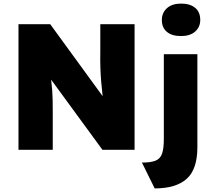

<svg xmlns="http://www.w3.org/2000/svg" viewBox="-20 -835 1191 1070"><path d="M83 0V-700H260L552 -299Q547 -343 544 -379Q541 -415 539.5 -456Q538 -497 539 -553V-700H730V0H551L265 -391Q269 -357 271 -330.5Q273 -304 273.5 -275.5Q274 -247 274 -208V0ZM989 -634Q938 -634 910 -657.5Q882 -681 882 -724Q882 -764 910.5 -789.5Q939 -815 989 -815Q1039 -815 1067.5 -791.5Q1096 -768 1096 -724Q1096 -684 1067.5 -659Q1039 -634 989 -634ZM842 215 771 71Q820 71 846.5 60.5Q873 50 883 21.5Q893 -7 893 -59V-533H1080V-15Q1080 109 1020 162Q960 215 842 215Z"/></svg>

Font: Lexend Deca ExtraBold
Style: Regular
Weight: 800
Designer: Bonnie Shaver-Troup, Thomas Jockin
Foundry: Lexend
Version: Version 1.008; ttfautohint (v1.8.4.7-5d5b)